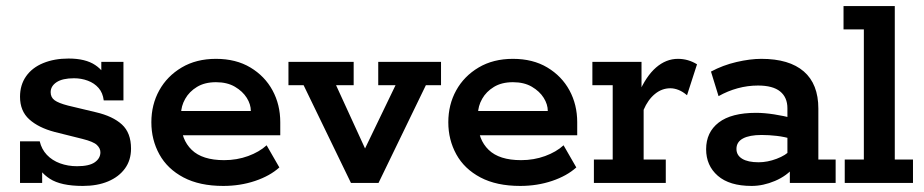

<svg xmlns="http://www.w3.org/2000/svg" viewBox="-20 -603 3047 633"><path d="M253 10Q181 10 144.5 -13.5Q108 -37 95 -76L119 -83V0H46V-137H111Q117 -111 134.5 -92.5Q152 -74 178 -64.5Q204 -55 234 -55Q274 -55 292.5 -68Q311 -81 311 -101Q311 -114 299.5 -125Q288 -136 252 -145L160 -168Q107 -182 76.5 -209.5Q46 -237 46 -284Q46 -323 66 -351.5Q86 -380 122.5 -395Q159 -410 206 -410Q262 -410 294 -388.5Q326 -367 337 -331L314 -330V-399H387V-272H322Q319 -297 305 -313Q291 -329 269.5 -337Q248 -345 224 -345Q186 -345 166.5 -332Q147 -319 147 -299Q147 -282 160 -272.5Q173 -263 204 -255L296 -233Q352 -220 382 -192.5Q412 -165 412 -113Q412 -75 392 -47.5Q372 -20 336.5 -5Q301 10 253 10Z M716 10Q638 10 585 -18Q532 -46 505.5 -94Q479 -142 479 -200Q479 -258 505 -305Q531 -352 579 -380.5Q627 -409 692 -409Q758 -409 805.5 -380.5Q853 -352 878.5 -305Q904 -258 904 -200V-157H535V-237H807Q807 -259 793.5 -280.5Q780 -302 754.5 -317Q729 -332 692 -332Q655 -332 629.5 -316.5Q604 -301 590.5 -277Q577 -253 577 -228V-200Q577 -143 612 -109Q647 -75 719 -75Q761 -75 798 -88.5Q835 -102 859 -124L901 -51Q870 -23 821 -6.5Q772 10 716 10Z M1137 0 981 -322H931V-399H1146V-322H1088L1203 -71H1163L1284 -322H1227V-399H1434V-322H1384L1228 0Z M1695 10Q1617 10 1564 -18Q1511 -46 1484.5 -94Q1458 -142 1458 -200Q1458 -258 1484 -305Q1510 -352 1558 -380.5Q1606 -409 1671 -409Q1737 -409 1784.5 -380.5Q1832 -352 1857.5 -305Q1883 -258 1883 -200V-157H1514V-237H1786Q1786 -259 1772.5 -280.5Q1759 -302 1733.5 -317Q1708 -332 1671 -332Q1634 -332 1608.5 -316.5Q1583 -301 1569.5 -277Q1556 -253 1556 -228V-200Q1556 -143 1591 -109Q1626 -75 1698 -75Q1740 -75 1777 -88.5Q1814 -102 1838 -124L1880 -51Q1849 -23 1800 -6.5Q1751 10 1695 10Z M1938 0V-77H2000V-322H1933V-399H2095V-284L2085 -294Q2110 -352 2143 -380.5Q2176 -409 2215 -409Q2249 -409 2278 -391L2245 -289Q2231 -301 2217 -306.5Q2203 -312 2190 -312Q2162 -312 2139 -293Q2116 -274 2102 -241V-77H2175V0Z M2458 10Q2385 10 2346.5 -23.5Q2308 -57 2308 -111Q2308 -167 2349.5 -199Q2391 -231 2473 -231Q2499 -231 2532 -226Q2565 -221 2593 -213L2576 -202V-246Q2576 -282 2552 -301.5Q2528 -321 2479 -321Q2445 -321 2412 -312Q2379 -303 2349 -286L2324 -367Q2363 -388 2408 -398.5Q2453 -409 2490 -409Q2582 -409 2630 -367.5Q2678 -326 2678 -245V-77H2735V0H2584V-65L2599 -53Q2574 -23 2535 -6.5Q2496 10 2458 10ZM2481 -68Q2510 -68 2540.5 -79.5Q2571 -91 2586 -108L2576 -78V-172L2593 -144Q2567 -152 2541 -155Q2515 -158 2491 -158Q2451 -158 2429.5 -146.5Q2408 -135 2408 -112Q2408 -91 2427 -79.5Q2446 -68 2481 -68Z M2765 0V-77H2828V-506H2761V-583H2930V-77H2990V0Z"/></svg>

Font: Rokkitt SemiBold SemiBold
Style: Regular
Weight: 600
Version: Version 3.103